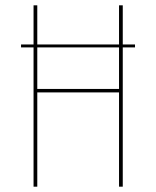

<svg xmlns="http://www.w3.org/2000/svg" viewBox="-20 -701 586 721"><path d="M487 -523H441V0H427V-354H120V0H106V-523H59V-534H106V-681H120V-534H427V-681H441V-534H487ZM427 -523H120V-367H427Z"/></svg>

Font: Fira Sans Compressed Hair
Style: Regular
Weight: 100
Width: 1
Designer: bBox Type GmbH & Carrois Corporate GbR & Edenspiekermann AG
Foundry: bBox Type GmbH & Carrois Corporate GbR & Edenspiekermann AG
Version: Version 4.301